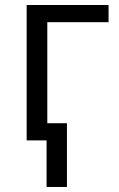

<svg xmlns="http://www.w3.org/2000/svg" viewBox="-20 -555 471 759"><path d="M409.2 -535.2V-467.3H167V-67.9H244.6V184.1H164.1V0H85.4V-535.2Z"/></svg>

Font: Open Sans
Style: Regular
Weight: 400
Designer: Monotype Design Team
Foundry: Monotype Imaging Inc.
Version: Version 3.000; ttfautohint (v1.8.4)